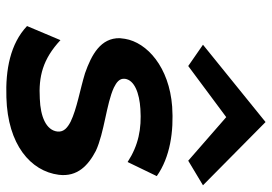

<svg xmlns="http://www.w3.org/2000/svg" viewBox="-142 -676 831 586"><g transform="rotate(90 273.0 -383.5)"><path d="M117 -588 182 -543 338 -659 471 -543 546 -588 353 -779ZM60 -51C114 0 193 15 278 12C422 8 503 -62 514 -148C521 -205 485 -238 441 -261C385 -287 298 -293 248 -316C232 -324 219 -333 221 -350C225 -379 265 -394 313 -397C374 -401 424 -391 475 -358L518 -447C460 -488 381 -499 306 -494C185 -485 110 -417 99 -350L97 -334C96 -276 147 -248 204 -228C253 -213 313 -203 352 -184C369 -175 384 -164 382 -144C378 -109 336 -92 282 -90C214 -86 161 -99 103 -153Z"/></g></svg>

Font: Bluebird
Style: ExtObl
Weight: 400
Designer: Jasper
Foundry: Cannot Into Space Fonts
Version: Version 0.98